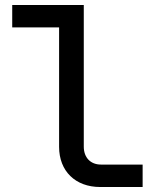

<svg xmlns="http://www.w3.org/2000/svg" viewBox="-20 -750 640 770"><path d="M382 0H552V-90H385C343 -90 316 -118 316 -162V-730H29V-640H217V-161C217 -64 282 0 382 0Z"/></svg>

Font: JetBrains Mono Medium
Style: Regular
Weight: 436
Monospace: yes
Designer: Philipp Nurullin, Konstantin Bulenkov
Foundry: JetBrains
Version: Version 2.305